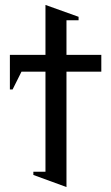

<svg xmlns="http://www.w3.org/2000/svg" viewBox="-20 -750 450 777"><path d="M390 -460H249V7L115 -42V-55H164V-460H67L31 -388H20V-528H164V-730L298 -682V-668H249V-528H390Z"/></svg>

Font: Libra Sans
Style: Regular
Weight: 400
Foundry: Context Ltd
Version: Version 1.000; ttfautohint (v1.3)